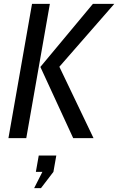

<svg xmlns="http://www.w3.org/2000/svg" viewBox="-20 -720 616 1001"><path d="M361.5 0 190.5 -371 464.5 -700H576L262 -340.5L272 -408.5L467.5 0ZM24 0 147 -700H240L117 0ZM193.5 261H158L201 176H167L182 91H273.5L258.5 176Z"/></svg>

Font: Cabin
Style: Italic
Weight: 400
Width: 4
Italic angle: -10°
Designer: Pablo Impallari
Foundry: Pablo Impallari. http://www.impallari.com Igino Marini. http://www.ikern.com
Version: Version 3.001